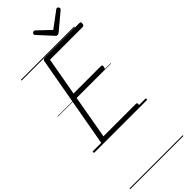

<svg xmlns="http://www.w3.org/2000/svg" viewBox="-531 -1317 1875 1875"><g transform="rotate(-45 407.0 -379.0)"><path d="M145 0Q131 0 124.5 -5.5Q118 -11 120 -23L291 -979Q293 -988 299.5 -993Q306 -998 321 -998H799Q809 -998 812 -992Q815 -986 813 -973Q811 -959 806 -953.5Q801 -948 791 -948H340L269 -552H649Q659 -552 662 -546Q665 -540 663 -528Q661 -514 655.5 -508Q650 -502 641 -502H260L180 -50H629Q638 -50 641.5 -44Q645 -38 643 -25Q641 -12 635.5 -6Q630 0 621 0ZM744 -1258Q752 -1258 759 -1250.5Q766 -1243 766 -1235Q766 -1231 764.5 -1227.5Q763 -1224 759 -1220L591 -1079Q583 -1073 577 -1069.5Q571 -1066 562 -1066Q554 -1066 549 -1069.5Q544 -1073 538 -1080L408 -1222Q405 -1226 403.5 -1230Q402 -1234 402 -1236Q402 -1246 410.5 -1252Q419 -1258 426 -1258Q432 -1258 435.5 -1255.5Q439 -1253 444 -1249L568 -1131L725 -1248Q731 -1253 735 -1255.5Q739 -1258 744 -1258ZM0 490H735V500H0ZM0 -20H735V0H0ZM0 -505H735V-500H0ZM0 -1010H735V-1000H0Z"/></g></svg>

Font: Playwrite ZA Guides
Style: Regular
Weight: 400
Designer: Veronika Burian, José Scaglione
Foundry: TypeTogether
Version: Version 1.003